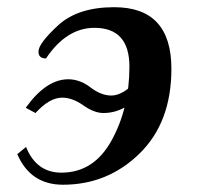

<svg xmlns="http://www.w3.org/2000/svg" viewBox="-20 -504 560 536"><path d="M155.8 11.7Q64.9 11.7 28.3 -73.7L52.7 -93.8Q81.5 -22 151.4 -22Q242.2 -22 291.7 -112.3Q341.3 -202.6 341.3 -317.9Q341.3 -426.3 243.7 -426.3Q165.5 -426.3 108.4 -340.8Q87.4 -340.8 87.4 -359.9Q87.4 -382.8 142.3 -433.3Q197.3 -483.9 298.8 -483.9Q458.5 -483.9 458.5 -312Q458.5 -162.1 369.4 -75.2Q280.3 11.7 155.8 11.7ZM268.6 -188.5Q242.7 -188.5 212.4 -210Q182.1 -231.4 153.3 -231.4Q118.2 -231.4 79.1 -188.5L51.8 -203.1Q108.9 -282.7 170.4 -282.7Q203.1 -282.7 232.7 -260Q262.2 -237.3 291 -237.3Q325.2 -237.3 367.2 -284.7L394 -268.6Q340.3 -188.5 268.6 -188.5Z"/></svg>

Font: Kelvinch
Style: Bold Italic
Weight: 700
Italic angle: -10°
Designer: Paul James Miller
Foundry: High-Logic / Made with FontCreator
Version: Version 3.30 September 23, 2016